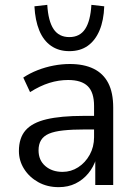

<svg xmlns="http://www.w3.org/2000/svg" viewBox="-20 -763 562 792"><path d="M222 9Q175 9 138 -11.5Q101 -32 79.5 -66Q58 -100 58 -140Q58 -194 85.5 -225.5Q113 -257 172 -271Q231 -285 325 -285H381V-229H331Q278 -229 241 -225Q204 -221 182 -211.5Q160 -202 149.5 -185Q139 -168 139 -143Q139 -102 167 -78Q195 -54 238 -54Q273 -54 302.5 -73Q332 -92 350 -124.5Q368 -157 368 -197V-326Q368 -382 342 -407.5Q316 -433 261 -433Q222 -433 183.5 -421Q145 -409 104 -383L76 -443Q103 -461 135 -473.5Q167 -486 201 -492.5Q235 -499 268 -499Q326 -499 366 -479.5Q406 -460 426.5 -420.5Q447 -381 447 -319V0H373V-109H377Q366 -74 344 -47.5Q322 -21 291.5 -6Q261 9 222 9ZM266 -552Q222 -552 190.5 -574Q159 -596 142 -637.5Q125 -679 122 -737L175 -743Q179 -676 201 -643Q223 -610 266 -610Q309 -610 331 -643Q353 -676 357 -743L410 -737Q408 -679 390.5 -637.5Q373 -596 342 -574Q311 -552 266 -552Z"/></svg>

Font: Nunito Sans 10pt SemiCondensed
Style: Regular
Weight: 400
Width: 4
Designer: Vernon Adams
Foundry: Vernon Adams
Version: Version 3.101;gftools[0.9.27]